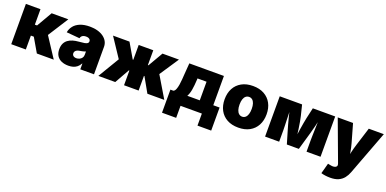

<svg xmlns="http://www.w3.org/2000/svg" viewBox="-8 -1386 4889 2429"><g transform="rotate(20 2436.5 -171.5)"><path d="M48.8 0V-542.5H245.1V-334.5H274.9L395.5 -542.5H620.1L445.3 -268.6L621.1 0H393.6L284.7 -187H245.1V0Z M818.8 8.8Q766.6 8.8 726.3 -8.5Q686 -25.9 663.6 -60.8Q641.1 -95.7 641.1 -149.4Q641.1 -194.3 656.2 -225.8Q671.4 -257.3 698.7 -277.6Q726.1 -297.9 762.5 -308.6Q798.8 -319.3 841.3 -322.3Q886.7 -325.7 914.3 -330.6Q941.9 -335.4 954.3 -345Q966.8 -354.5 966.8 -370.1V-372.1Q966.8 -385.7 959.2 -395.3Q951.7 -404.8 938.2 -409.9Q924.8 -415 905.8 -415Q887.2 -415 872.1 -409.7Q856.9 -404.3 847.2 -393.6Q837.4 -382.8 834.5 -366.2L657.2 -381.8Q665 -429.2 695.1 -467.3Q725.1 -505.4 778.8 -527.6Q832.5 -549.8 909.2 -549.8Q967.3 -549.8 1014.4 -536.4Q1061.5 -522.9 1094.7 -498.5Q1127.9 -474.1 1145.5 -441.7Q1163.1 -409.2 1163.1 -370.6V0H978.5V-76.7H975.1Q958 -45.9 935.1 -27.1Q912.1 -8.3 883.1 0.2Q854 8.8 818.8 8.8ZM882.3 -114.7Q904.3 -114.7 924.1 -124Q943.8 -133.3 956.3 -150.4Q968.8 -167.5 968.8 -192.4V-236.8Q960.9 -233.9 952.4 -231Q943.8 -228 933.8 -225.6Q923.8 -223.1 913.3 -221.2Q902.8 -219.2 890.6 -217.3Q868.2 -213.9 853.8 -205.8Q839.4 -197.8 832.5 -186.5Q825.7 -175.3 825.7 -161.1Q825.7 -146.5 833 -136Q840.3 -125.5 853 -120.1Q865.7 -114.7 882.3 -114.7Z M1221.7 0 1392.6 -285.6 1221.7 -542.5H1443.4L1559.6 -342.8H1567.4V-542.5H1763.7V-342.8H1771.5L1887.7 -542.5H2109.4L1938.5 -285.6L2109.4 0H1881.8L1770.5 -197.3H1763.7V0H1567.4V-197.3H1560.1L1449.2 0Z M2137.7 162.1V-148.4H2177.7Q2196.3 -155.8 2207.3 -182.9Q2218.3 -210 2224.1 -246.6Q2230 -283.2 2232.7 -321Q2235.4 -358.9 2237.3 -386.7L2249 -542.5H2714.8V-148.4H2799.8V162.1H2615.2V0H2328.1V162.1ZM2365.2 -148.4H2533.2V-398.9H2411.1V-386.7Q2406.7 -300.3 2396.7 -243.2Q2386.7 -186 2365.2 -148.4Z M3106.4 9.8Q3018.1 9.8 2954.6 -25.1Q2891.1 -60.1 2857.4 -123Q2823.7 -186 2823.7 -270Q2823.7 -354 2857.4 -416.7Q2891.1 -479.5 2954.6 -514.6Q3018.1 -549.8 3106.4 -549.8Q3194.8 -549.8 3257.8 -514.6Q3320.8 -479.5 3354.5 -416.7Q3388.2 -354 3388.2 -270Q3388.2 -186 3354.5 -123Q3320.8 -60.1 3257.8 -25.1Q3194.8 9.8 3106.4 9.8ZM3106.4 -137.2Q3131.3 -137.2 3149.9 -153.1Q3168.5 -168.9 3178.2 -199Q3188 -229 3188 -271Q3188 -313.5 3178.2 -342.8Q3168.5 -372.1 3149.9 -387.5Q3131.3 -402.8 3106.4 -402.8Q3081.1 -402.8 3062.3 -387.5Q3043.5 -372.1 3033.7 -342.8Q3023.9 -313.5 3023.9 -271Q3023.9 -229 3033.7 -199Q3043.5 -168.9 3062.3 -153.1Q3081.1 -137.2 3106.4 -137.2Z M3466.3 0V-542.5H3767.1L3802.2 -399.9Q3809.1 -373.5 3816.4 -331.3Q3823.7 -289.1 3830.8 -240.2Q3837.9 -191.4 3843.5 -145.3Q3849.1 -99.1 3852.1 -65.9H3828.1Q3831.1 -98.6 3837.2 -144.8Q3843.3 -190.9 3850.8 -239.7Q3858.4 -288.6 3866 -331.1Q3873.5 -373.5 3879.4 -399.9L3911.6 -542.5H4212.9V0H4024.4V-153.8Q4024.4 -175.3 4025.4 -212.2Q4026.4 -249 4027.6 -293.2Q4028.8 -337.4 4030 -381.6Q4031.2 -425.8 4031.2 -462.4H4042Q4033.2 -407.7 4018.6 -348.1Q4003.9 -288.6 3989.3 -237.1Q3974.6 -185.5 3965.3 -153.8L3920.9 0H3759.3L3713.9 -153.8Q3703.6 -188 3688.7 -240.5Q3673.8 -293 3659.4 -351.6Q3645 -410.2 3636.7 -462.4H3647.9Q3648.4 -425.8 3649.4 -381.6Q3650.4 -337.4 3651.9 -293.2Q3653.3 -249 3654.5 -212.2Q3655.8 -175.3 3655.8 -153.8V0Z M4293.9 190.9 4332 50.3 4363.3 56.6Q4394 64 4415.8 60.3Q4437.5 56.6 4447.8 44.4Q4458 32.2 4453.1 15.1L4448.7 0.5L4247.1 -542.5H4453.1L4522.9 -296.9Q4538.6 -241.2 4547.9 -184.8Q4557.1 -128.4 4569.8 -61.5H4531.7Q4544.4 -128.4 4557.6 -185.3Q4570.8 -242.2 4587.9 -296.9L4665 -542.5H4867.7L4643.6 51.8Q4627 96.7 4599.1 131.8Q4571.3 167 4527.3 187.3Q4483.4 207.5 4417 207.5Q4383.3 207.5 4350.6 203.1Q4317.9 198.7 4293.9 190.9Z"/></g></svg>

Font: Inter 16pt Black
Style: Regular
Weight: 900
Version: Version 4.001;git-66647c0bb